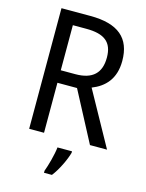

<svg xmlns="http://www.w3.org/2000/svg" viewBox="-136 -795 835 1098"><g transform="rotate(15 281.5 -246.5)"><path d="M259 -714H88V0H176V-296H292L448 0H549L372 -320C446 -349 502 -405 502 -512C502 -647 425 -714 259 -714ZM256 -637C362 -637 412 -600 412 -508C412 -417 364 -370 263 -370H176V-637ZM358 70V61H272C268 103 248 175 235 209V221H282C315 179 347 111 358 70Z"/></g></svg>

Font: Noto Sans Malayalam SemiCondensed
Style: Regular
Weight: 400
Width: 4
Designer: Jelle Bosma - Monotype Design Team
Foundry: Monotype Imaging Inc.
Version: Version 2.104